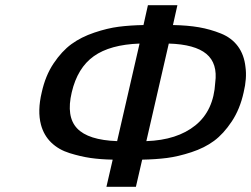

<svg xmlns="http://www.w3.org/2000/svg" viewBox="-20 -715 963 736"><path d="M140 -361Q154 -425 185.5 -472Q217 -519 254 -546Q291 -573 341.5 -590Q392 -607 435 -612.5Q478 -618 530 -619L547 -695H660L643 -619Q699 -618 742.5 -610.5Q786 -603 827 -586.5Q868 -570 892 -537.5Q916 -505 921 -458Q927 -415 914 -361Q900 -297 868.5 -249.5Q837 -202 800.5 -175Q764 -148 713.5 -131.5Q663 -115 620.5 -109.5Q578 -104 525 -103L501 1H388L412 -103Q364 -104 326.5 -109.5Q289 -115 247 -128Q205 -141 176.5 -168.5Q148 -196 137 -237Q123 -290 140 -361ZM255 -361Q233 -268 275.5 -223Q318 -178 429 -174L515 -548Q402 -544 339.5 -499.5Q277 -455 255 -361ZM541 -174Q659 -178 729 -234.5Q799 -291 805 -398Q815 -472 771 -508.5Q727 -545 627 -548Z"/></svg>

Font: Coval
Style: Medium Italic
Weight: 500
Foundry: Context Ltd
Version: Version 001.000